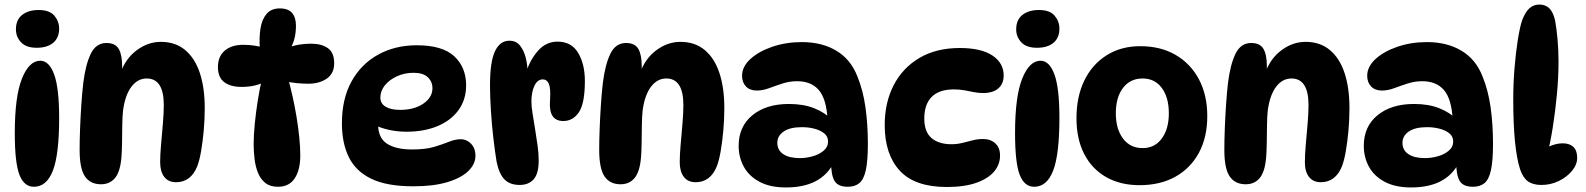

<svg xmlns="http://www.w3.org/2000/svg" viewBox="-20 -811 6973 844"><path d="M150 -767Q198 -767 219 -742Q240 -717 240 -685Q240 -645 214 -623Q188 -601 141 -601Q95 -601 72.5 -625Q50 -649 50 -682Q50 -724 77.5 -745.5Q105 -767 150 -767ZM157 -544Q196 -544 218 -484Q240 -424 240 -293Q240 -132 212.5 -61Q185 10 129 10Q86 10 65.5 -42.5Q45 -95 45 -226Q45 -387 76.5 -465.5Q108 -544 157 -544Z M448 -622Q487 -622 502 -596Q517 -570 517 -519Q517 -507 515.5 -493.5Q514 -480 511 -469L509 -489Q532 -554 581.5 -590.5Q631 -627 687 -627Q751 -627 794 -591Q837 -555 858.5 -490Q880 -425 880 -336Q880 -285 875.5 -236Q871 -187 864 -146.5Q857 -106 847 -80Q833 -45 809.5 -27.5Q786 -10 754 -10Q720 -10 702 -33.5Q684 -57 684 -98Q684 -130 688 -175.5Q692 -221 696 -267.5Q700 -314 700 -349Q700 -466 625 -466Q585 -466 557.5 -429.5Q530 -393 521 -326Q518 -300 517.5 -261.5Q517 -223 516.5 -185.5Q516 -148 514 -122Q509 -57 486 -29Q463 -1 424 -1Q377 -1 353.5 -35.5Q330 -70 330 -152Q330 -194 332 -246Q334 -298 337.5 -350.5Q341 -403 346 -446Q356 -527 379 -574.5Q402 -622 448 -622Z M1138 -602H1122Q1119 -646 1125 -685.5Q1131 -725 1151.5 -749.5Q1172 -774 1210 -774Q1247 -774 1264 -754Q1281 -734 1281 -698Q1281 -640 1257 -598L1243 -600Q1289 -619 1347 -619Q1393 -619 1421 -599.5Q1449 -580 1449 -533Q1449 -488 1416.5 -465.5Q1384 -443 1336 -443Q1312 -443 1285 -445.5Q1258 -448 1233 -454L1245 -471Q1255 -436 1265 -392Q1275 -348 1283 -300.5Q1291 -253 1295.5 -208Q1300 -163 1300 -128Q1300 -64 1275.5 -27Q1251 10 1202 10Q1167 10 1146 -7Q1125 -24 1114 -51.5Q1103 -79 1099 -112Q1095 -145 1095 -177Q1095 -217 1100 -267.5Q1105 -318 1113.5 -371.5Q1122 -425 1134 -475L1150 -455Q1107 -429 1042 -429Q993 -429 965.5 -450Q938 -471 938 -516Q938 -563 968 -588.5Q998 -614 1049 -614Q1075 -614 1098 -610.5Q1121 -607 1138 -602Z M1797 8Q1681 8 1612.5 -25Q1544 -58 1513.5 -120Q1483 -182 1483 -268Q1483 -377 1525.5 -453.5Q1568 -530 1642.5 -571Q1717 -612 1812 -612Q1925 -612 1977 -563.5Q2029 -515 2029 -436Q2029 -373 1995.5 -327Q1962 -281 1903 -256.5Q1844 -232 1767 -232Q1726 -232 1688.5 -240.5Q1651 -249 1621 -264L1645 -313Q1642 -289 1642 -265Q1642 -205 1681 -179.5Q1720 -154 1791 -154Q1851 -154 1889 -165.5Q1927 -177 1954 -188Q1981 -199 2006 -199Q2022 -199 2036.5 -190.5Q2051 -182 2060.5 -166Q2070 -150 2070 -126Q2070 -90 2039 -59.5Q2008 -29 1947 -10.5Q1886 8 1797 8ZM1739 -328Q1801 -328 1841 -355.5Q1881 -383 1881 -423Q1881 -452 1860.5 -471.5Q1840 -491 1798 -491Q1758 -491 1724.5 -475.5Q1691 -460 1671.5 -435.5Q1652 -411 1652 -382Q1652 -356 1675 -342Q1698 -328 1739 -328Z M2134 -436Q2134 -540 2156 -586Q2178 -632 2219 -632Q2249 -632 2266 -610.5Q2283 -589 2291 -557.5Q2299 -526 2299 -494L2294 -496Q2311 -550 2346 -589Q2381 -628 2431 -628Q2492 -628 2521.5 -578.5Q2551 -529 2551 -455Q2551 -357 2525 -318Q2499 -279 2456 -279Q2424 -279 2409 -301Q2394 -323 2398 -375Q2401 -424 2392.5 -443Q2384 -462 2366 -462Q2343 -462 2329.5 -434.5Q2316 -407 2316 -364Q2316 -344 2321 -312.5Q2326 -281 2332 -244.5Q2338 -208 2343 -172Q2348 -136 2348 -105Q2348 -48 2326 -23Q2304 2 2264 2Q2222 2 2198 -22Q2174 -46 2163 -100Q2156 -142 2149 -201.5Q2142 -261 2138 -323.5Q2134 -386 2134 -436Z M2732 -622Q2771 -622 2786 -596Q2801 -570 2801 -519Q2801 -507 2799.5 -493.5Q2798 -480 2795 -469L2793 -489Q2816 -554 2865.5 -590.5Q2915 -627 2971 -627Q3035 -627 3078 -591Q3121 -555 3142.5 -490Q3164 -425 3164 -336Q3164 -285 3159.5 -236Q3155 -187 3148 -146.5Q3141 -106 3131 -80Q3117 -45 3093.5 -27.5Q3070 -10 3038 -10Q3004 -10 2986 -33.5Q2968 -57 2968 -98Q2968 -130 2972 -175.5Q2976 -221 2980 -267.5Q2984 -314 2984 -349Q2984 -466 2909 -466Q2869 -466 2841.5 -429.5Q2814 -393 2805 -326Q2802 -300 2801.5 -261.5Q2801 -223 2800.5 -185.5Q2800 -148 2798 -122Q2793 -57 2770 -29Q2747 -1 2708 -1Q2661 -1 2637.5 -35.5Q2614 -70 2614 -152Q2614 -194 2616 -246Q2618 -298 2621.5 -350.5Q2625 -403 2630 -446Q2640 -527 2663 -574.5Q2686 -622 2732 -622Z M3707 10Q3663 10 3648 -16.5Q3633 -43 3633 -101L3645 -96Q3590 13 3435 13Q3365 13 3318.5 -12Q3272 -37 3249.5 -78.5Q3227 -120 3227 -170Q3227 -255 3287.5 -304.5Q3348 -354 3448 -354Q3512 -354 3559.5 -335Q3607 -316 3641 -282L3618 -284Q3613 -376 3579.5 -415Q3546 -454 3484 -454Q3451 -454 3420 -444Q3389 -434 3361 -423.5Q3333 -413 3307 -413Q3276 -413 3259 -431Q3242 -449 3242 -478Q3242 -518 3278.5 -551.5Q3315 -585 3375 -605.5Q3435 -626 3505 -626Q3593 -626 3656.5 -588Q3720 -550 3749 -475Q3774 -414 3784.5 -339Q3795 -264 3795 -179Q3795 -104 3786 -63Q3777 -22 3757.5 -6Q3738 10 3707 10ZM3496 -116Q3524 -116 3552.5 -124Q3581 -132 3600.5 -148.5Q3620 -165 3620 -189Q3620 -211 3603.5 -224.5Q3587 -238 3561 -245Q3535 -252 3505 -252Q3453 -252 3425 -233Q3397 -214 3397 -183Q3397 -151 3423 -133.5Q3449 -116 3496 -116Z M4142 11Q4001 11 3935 -61Q3869 -133 3869 -261Q3869 -360 3908.5 -436.5Q3948 -513 4022 -556.5Q4096 -600 4199 -600Q4293 -600 4342.5 -567Q4392 -534 4392 -479Q4392 -443 4368.5 -422.5Q4345 -402 4301 -402Q4281 -402 4261 -406Q4241 -410 4220 -414Q4199 -418 4173 -418Q4108 -418 4075.5 -385Q4043 -352 4043 -290Q4043 -231 4075 -204Q4107 -177 4162 -177Q4188 -177 4211.5 -183Q4235 -189 4257 -194.5Q4279 -200 4301 -200Q4334 -200 4355 -181Q4376 -162 4376 -127Q4376 -88 4350 -57Q4324 -26 4272 -7.5Q4220 11 4142 11Z M4547 -767Q4595 -767 4616 -742Q4637 -717 4637 -685Q4637 -645 4611 -623Q4585 -601 4538 -601Q4492 -601 4469.5 -625Q4447 -649 4447 -682Q4447 -724 4474.5 -745.5Q4502 -767 4547 -767ZM4554 -544Q4593 -544 4615 -484Q4637 -424 4637 -293Q4637 -132 4609.5 -61Q4582 10 4526 10Q4483 10 4462.5 -42.5Q4442 -95 4442 -226Q4442 -387 4473.5 -465.5Q4505 -544 4554 -544Z M4989 3Q4905 3 4842.5 -32.5Q4780 -68 4746 -134Q4712 -200 4712 -291Q4712 -386 4746.5 -457Q4781 -528 4844.5 -568Q4908 -608 4992 -608Q5082 -608 5148 -569.5Q5214 -531 5250.5 -462Q5287 -393 5287 -301Q5287 -207 5250 -139Q5213 -71 5146.5 -34Q5080 3 4989 3ZM5003 -160Q5056 -160 5087 -202Q5118 -244 5118 -313Q5118 -383 5087 -424.5Q5056 -466 5003 -466Q4948 -466 4916.5 -424.5Q4885 -383 4885 -313Q4885 -244 4916.5 -202Q4948 -160 5003 -160Z M5480 -622Q5519 -622 5534 -596Q5549 -570 5549 -519Q5549 -507 5547.5 -493.5Q5546 -480 5543 -469L5541 -489Q5564 -554 5613.5 -590.5Q5663 -627 5719 -627Q5783 -627 5826 -591Q5869 -555 5890.5 -490Q5912 -425 5912 -336Q5912 -285 5907.5 -236Q5903 -187 5896 -146.5Q5889 -106 5879 -80Q5865 -45 5841.5 -27.5Q5818 -10 5786 -10Q5752 -10 5734 -33.5Q5716 -57 5716 -98Q5716 -130 5720 -175.5Q5724 -221 5728 -267.5Q5732 -314 5732 -349Q5732 -466 5657 -466Q5617 -466 5589.5 -429.5Q5562 -393 5553 -326Q5550 -300 5549.5 -261.5Q5549 -223 5548.5 -185.5Q5548 -148 5546 -122Q5541 -57 5518 -29Q5495 -1 5456 -1Q5409 -1 5385.5 -35.5Q5362 -70 5362 -152Q5362 -194 5364 -246Q5366 -298 5369.5 -350.5Q5373 -403 5378 -446Q5388 -527 5411 -574.5Q5434 -622 5480 -622Z M6455 10Q6411 10 6396 -16.5Q6381 -43 6381 -101L6393 -96Q6338 13 6183 13Q6113 13 6066.5 -12Q6020 -37 5997.5 -78.5Q5975 -120 5975 -170Q5975 -255 6035.5 -304.5Q6096 -354 6196 -354Q6260 -354 6307.5 -335Q6355 -316 6389 -282L6366 -284Q6361 -376 6327.5 -415Q6294 -454 6232 -454Q6199 -454 6168 -444Q6137 -434 6109 -423.5Q6081 -413 6055 -413Q6024 -413 6007 -431Q5990 -449 5990 -478Q5990 -518 6026.5 -551.5Q6063 -585 6123 -605.5Q6183 -626 6253 -626Q6341 -626 6404.5 -588Q6468 -550 6497 -475Q6522 -414 6532.5 -339Q6543 -264 6543 -179Q6543 -104 6534 -63Q6525 -22 6505.5 -6Q6486 10 6455 10ZM6244 -116Q6272 -116 6300.5 -124Q6329 -132 6348.5 -148.5Q6368 -165 6368 -189Q6368 -211 6351.5 -224.5Q6335 -238 6309 -245Q6283 -252 6253 -252Q6201 -252 6173 -233Q6145 -214 6145 -183Q6145 -151 6171 -133.5Q6197 -116 6244 -116Z M6756 2Q6719 2 6697 -13.5Q6675 -29 6662 -67Q6647 -114 6639.5 -190Q6632 -266 6632 -376Q6632 -443 6637.5 -511Q6643 -579 6652 -635.5Q6661 -692 6671 -722Q6686 -760 6704 -775.5Q6722 -791 6747 -791Q6773 -791 6790 -775Q6807 -759 6816 -721Q6822 -688 6826.5 -640.5Q6831 -593 6831 -540Q6831 -472 6824 -397Q6817 -322 6805.5 -249.5Q6794 -177 6778 -117L6724 -122Q6752 -150 6786 -165.5Q6820 -181 6849 -181Q6880 -181 6896.5 -165Q6913 -149 6913 -117Q6913 -87 6890 -59.5Q6867 -32 6831.5 -15Q6796 2 6756 2Z"/></svg>

Font: DynaPuff Medium
Style: Regular
Weight: 500
Version: Version 2.000